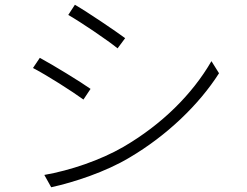

<svg xmlns="http://www.w3.org/2000/svg" viewBox="-20 -775 1040 810"><path d="M296 -755 268 -712C322 -681 433 -606 476 -571L508 -614C469 -643 351 -723 296 -755ZM167 -37 196 15C292 -6 426 -50 526 -110C684 -203 820 -334 904 -466L872 -517C791 -377 663 -250 500 -155C403 -99 276 -56 167 -37ZM148 -531 119 -488C176 -459 287 -388 332 -355L362 -400C323 -428 202 -502 148 -531Z"/></svg>

Font: Noto Sans SC Light
Style: Regular
Weight: 300
Designer: Ryoko NISHIZUKA 西塚涼子 (kana, bopomofo & ideographs); Paul D. Hunt (Latin, Greek & Cyrillic); Sandoll Communications 산돌커뮤니
Foundry: Adobe
Version: Version 2.004;hotconv 1.0.118;makeotfexe 2.5.65603